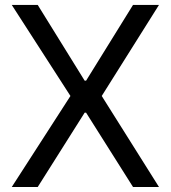

<svg xmlns="http://www.w3.org/2000/svg" viewBox="-20 -747 682 767"><path d="M130.7 -727.3H27L261.4 -363.6L27 0H130.7L318.2 -296.9H323.9L511.4 0H615.1L386.4 -363.6L615.1 -727.3H511.4L323.9 -424.7H318.2Z"/></svg>

Font: Karasuma Gothic
Style: Regular
Weight: 400
Designer: Rasmus Andersson, Ryoko Nishizuka
Foundry: Genbu
Version: Version 1.00